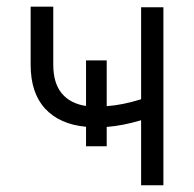

<svg xmlns="http://www.w3.org/2000/svg" viewBox="-20 -552 579 572"><path d="M297.9 -235.8Q344.2 -238.8 400.4 -256.3V-530.3H466.8V0H400.4V-193.8Q346.7 -177.7 297.9 -173.8V-116.2H236.3V-174.3Q157.7 -181.6 114.5 -228.3Q71.3 -274.9 71.3 -359.4V-532.2H138.7V-359.4Q138.7 -304.2 164.1 -273.7Q189.5 -243.2 236.3 -236.3V-372.1H297.9Z"/></svg>

Font: Pretendard JP Light
Style: Regular
Weight: 300
Designer: Base glyphs from Inter by Rasmus Andersson; Hangeul glyphs from Noto Sans CJK(Source Han Sans) by Jang Soo-young and Kan
Foundry: Kil Hyung-jin
Version: Version 1.309